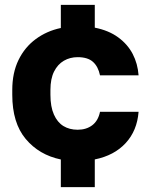

<svg xmlns="http://www.w3.org/2000/svg" viewBox="-20 -650 615 790"><path d="M230.3 120V6.2Q140.7 -12.5 85.6 -78.5Q30.5 -144.5 30.5 -260V-280Q30.5 -350.3 56.1 -403Q81.7 -455.7 127.1 -489.2Q172.5 -522.7 230.3 -534.8V-630H370V-536.2Q427.5 -524.8 466.3 -496.3Q505.2 -467.8 525.9 -428.1Q546.7 -388.3 550.2 -340H391.5Q384.2 -375.8 362.7 -395.3Q341.3 -414.8 299.5 -414.8Q268.2 -414.8 242.8 -400.1Q217.3 -385.3 202.4 -355.5Q187.5 -325.7 187.5 -280V-260Q187.5 -210.8 201.8 -178.8Q216 -146.7 240.9 -131.4Q265.8 -116.2 299.5 -116.2Q335.2 -116.2 359.6 -134.7Q384 -153.2 391.5 -190H550.2Q544.2 -112.3 497.1 -61.3Q450 -10.2 370 6V120Z"/></svg>

Font: Golos Text
Style: Regular
Weight: 400
Designer: A.Korolkova, Vitaly Kuzmin
Foundry: ParaType Ltd
Version: Version 2.004